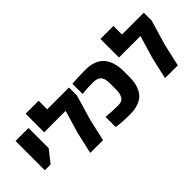

<svg xmlns="http://www.w3.org/2000/svg" viewBox="-13 -1364 1981 1981"><g transform="rotate(-45 977.0 -373.5)"><path d="M62 -204.6V-632.3H251.5V-337.4L146.5 -204.6Z M523.9 -632.3H842.3V-516.6L759.3 -234.9L759.8 -235.4L706.5 0H520L575.2 -241.7L647.9 -486.3H334.5V-757.3H523.9Z M1093.8 -642.1Q1154.3 -642.1 1201.4 -626Q1248.5 -609.9 1278.1 -583.3Q1307.6 -556.6 1326.7 -518.6Q1360.8 -450.7 1360.8 -356V-275.9Q1360.8 -229 1354.7 -190.7Q1348.6 -152.3 1331.1 -113.8Q1313.5 -75.2 1284.7 -49.1Q1255.9 -22.9 1207.3 -6.6Q1158.7 9.8 1093.8 9.8Q965.3 9.8 894.5 -3.4V-151.4Q970.2 -142.6 1075.7 -142.6Q1128.4 -142.6 1149.9 -178Q1171.4 -213.4 1171.4 -275.9V-356.9Q1171.4 -382.3 1169.2 -400.4Q1167 -418.5 1159.9 -437.5Q1152.8 -456.5 1140.6 -468.3Q1112.3 -494.6 1052.7 -494.6Q989.3 -494.6 918 -488.3L894.5 -485.8V-634.3Q977.5 -642.1 1093.8 -642.1Z M1615.2 -632.3H1933.6V-516.6L1850.6 -234.9L1851.1 -235.4L1797.9 0H1611.3L1666.5 -241.7L1739.3 -486.3H1425.8V-757.3H1615.2Z"/></g></svg>

Font: Open Sans Hebrew Extra Bold
Style: Regular
Weight: 800
Foundry: Ascender Corporation, Yanek Iontef
Version: Version 2.001;PS 002.001;hotconv 1.0.70;makeotf.lib2.5.58329